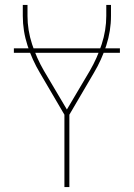

<svg xmlns="http://www.w3.org/2000/svg" viewBox="-20 -755 540 775"><path d="M240 0V-292L141 -461Q110 -513 91 -571.5Q72 -630 72 -691V-735H91V-691Q91 -633 109.5 -576.5Q128 -520 157 -470L250 -313L343 -470Q372 -520 390.5 -576.5Q409 -633 409 -691V-735H428V-691Q428 -630 409 -571.5Q390 -513 359 -461L260 -292V0ZM36 -542V-560H464V-542Z"/></svg>

Font: Iosevka Term Curly Thin
Style: Regular
Weight: 100
Designer: Belleve Invis
Foundry: Belleve Invis
Version: Version 32.3.0